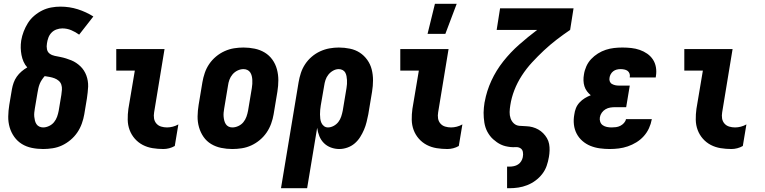

<svg xmlns="http://www.w3.org/2000/svg" viewBox="-20 -779 4040 1014"><path d="M208 8Q177 8 148 2Q119 -4 95.5 -18.5Q72 -33 55.5 -56Q39 -79 31 -106.5Q23 -134 23.5 -164Q24 -194 29 -225L43 -308Q46 -325 52 -342Q58 -359 68.5 -374Q79 -389 93.5 -401.5Q108 -414 124 -423Q112 -436 104.5 -453Q97 -470 93.5 -488.5Q90 -507 89.5 -526Q89 -545 92 -565Q96 -589 105 -612.5Q114 -636 127.5 -657.5Q141 -679 161 -696Q181 -713 203.5 -724Q226 -735 250.5 -739.5Q275 -744 299 -744Q347 -744 391 -730Q435 -716 473 -692L398 -596Q379 -610 356.5 -619.5Q334 -629 309 -629Q294 -629 278.5 -623.5Q263 -618 252 -606.5Q241 -595 235.5 -580Q230 -565 228 -550Q225 -534 228 -519Q231 -504 242.5 -495.5Q254 -487 269 -484Q284 -481 299 -478Q314 -475 328.5 -470.5Q343 -466 356.5 -460.5Q370 -455 382 -447Q394 -439 404.5 -429Q415 -419 423 -406.5Q431 -394 436 -380.5Q441 -367 443.5 -352Q446 -337 445.5 -321.5Q445 -306 443 -290.5Q441 -275 439 -259L425 -175Q421 -151 412 -126Q403 -101 388 -79Q373 -57 352 -39.5Q331 -22 307.5 -11Q284 0 258 4Q232 8 208 8ZM208 -106Q223 -106 239 -113.5Q255 -121 265.5 -134Q276 -147 281.5 -162.5Q287 -178 290 -194L304 -278Q306 -291 307 -305Q308 -319 304 -331.5Q300 -344 290 -352.5Q280 -361 268 -365.5Q256 -370 243 -372.5Q230 -375 216 -377Q208 -368 201 -357.5Q194 -347 189.5 -335.5Q185 -324 182.5 -312.5Q180 -301 178 -289L164 -206Q162 -195 161 -184Q160 -173 161 -162.5Q162 -152 164.5 -142Q167 -132 172.5 -123.5Q178 -115 187.5 -110.5Q197 -106 208 -106Z M843 8Q814 8 786 3.5Q758 -1 734 -13.5Q710 -26 692 -46.5Q674 -67 664.5 -92.5Q655 -118 654.5 -146.5Q654 -175 658 -204L692 -406H594V-520H849L794 -186Q791 -169 793.5 -153.5Q796 -138 806 -126.5Q816 -115 831 -110.5Q846 -106 862 -106Q877 -106 892.5 -110Q908 -114 922 -122L903 -8Q889 0 873.5 4Q858 8 843 8Z M1207 8Q1177 8 1148 2Q1119 -4 1095 -18.5Q1071 -33 1055 -56Q1039 -79 1031 -107Q1023 -135 1023.5 -164.5Q1024 -194 1029 -225L1049 -345Q1053 -369 1061.5 -394Q1070 -419 1085 -441Q1100 -463 1121 -480.5Q1142 -498 1166.5 -509Q1191 -520 1216 -524Q1241 -528 1266 -528Q1296 -528 1325 -522Q1354 -516 1378 -501.5Q1402 -487 1418.5 -464Q1435 -441 1442.5 -413Q1450 -385 1450 -355.5Q1450 -326 1445 -295L1425 -175Q1421 -151 1412 -126Q1403 -101 1388 -79Q1373 -57 1352 -39.5Q1331 -22 1307 -11Q1283 0 1257.5 4Q1232 8 1207 8ZM1207 -106Q1223 -106 1239 -113.5Q1255 -121 1265.5 -134Q1276 -147 1281.5 -162.5Q1287 -178 1290 -194L1310 -314Q1312 -325 1312.5 -336Q1313 -347 1312.5 -357.5Q1312 -368 1309.5 -378Q1307 -388 1301.5 -396.5Q1296 -405 1286.5 -409.5Q1277 -414 1266 -414Q1250 -414 1234.5 -406.5Q1219 -399 1208 -386Q1197 -373 1191.5 -357.5Q1186 -342 1184 -326L1164 -206Q1162 -195 1161 -184Q1160 -173 1161 -162.5Q1162 -152 1164.5 -142Q1167 -132 1172.5 -123.5Q1178 -115 1187 -110.5Q1196 -106 1207 -106Z M1602 215H1464L1557 -345Q1561 -369 1569 -393.5Q1577 -418 1591.5 -440Q1606 -462 1626.5 -479.5Q1647 -497 1671 -508Q1695 -519 1720 -523.5Q1745 -528 1769 -528Q1799 -528 1828 -522Q1857 -516 1880 -501Q1903 -486 1919.5 -463Q1936 -440 1943 -412.5Q1950 -385 1950 -355Q1950 -325 1945 -295L1925 -175Q1921 -155 1916 -134.5Q1911 -114 1902.5 -94Q1894 -74 1882 -55Q1870 -36 1853 -21.5Q1836 -7 1814.5 0.5Q1793 8 1772 8Q1749 8 1727.5 0Q1706 -8 1690.5 -23.5Q1675 -39 1666.5 -60Q1658 -81 1655 -104ZM1712 -106Q1727 -106 1742 -114Q1757 -122 1767 -135Q1777 -148 1782 -163.5Q1787 -179 1790 -194L1810 -314Q1812 -325 1812.5 -335.5Q1813 -346 1812.5 -356.5Q1812 -367 1810 -377Q1808 -387 1803.5 -395.5Q1799 -404 1789.5 -409Q1780 -414 1769 -414Q1754 -414 1739.5 -406Q1725 -398 1714.5 -385Q1704 -372 1699 -356.5Q1694 -341 1692 -326L1674 -222Q1672 -210 1671 -198.5Q1670 -187 1670 -175Q1670 -163 1671.5 -151.5Q1673 -140 1677.5 -130Q1682 -120 1691 -113Q1700 -106 1712 -106Z M2343 8Q2314 8 2286 3.5Q2258 -1 2234 -13.5Q2210 -26 2192 -46.5Q2174 -67 2164.5 -92.5Q2155 -118 2154.5 -146.5Q2154 -175 2158 -204L2192 -406H2094V-520H2349L2294 -186Q2291 -169 2293.5 -153.5Q2296 -138 2306 -126.5Q2316 -115 2331 -110.5Q2346 -106 2362 -106Q2377 -106 2392.5 -110Q2408 -114 2422 -122L2403 -8Q2389 0 2373.5 4Q2358 8 2343 8ZM2238 -600 2277 -759H2392L2332 -600Z M2658 215V101H2671Q2682 101 2694 98.5Q2706 96 2716 89.5Q2726 83 2732.5 72.5Q2739 62 2741 51Q2744 37 2741.5 23.5Q2739 10 2728 3.5Q2717 -3 2703 -2Q2689 -1 2675.5 -2.5Q2662 -4 2649.5 -7Q2637 -10 2625.5 -15.5Q2614 -21 2604 -28Q2594 -35 2584.5 -43.5Q2575 -52 2567.5 -62Q2560 -72 2554 -83Q2548 -94 2544 -106.5Q2540 -119 2538 -131.5Q2536 -144 2535 -157.5Q2534 -171 2534 -184Q2534 -197 2535.5 -210.5Q2537 -224 2539 -238L2540 -242Q2550 -298 2575 -352.5Q2600 -407 2638 -455Q2676 -503 2722 -543.5Q2768 -584 2817 -621H2603L2621 -735H3009L2991 -621Q2954 -596 2919 -569Q2884 -542 2852 -512Q2820 -482 2790 -449.5Q2760 -417 2736 -380Q2712 -343 2696.5 -303Q2681 -263 2675 -223Q2672 -205 2671.5 -187.5Q2671 -170 2676.5 -154Q2682 -138 2694 -127Q2706 -116 2723 -114.5Q2740 -113 2758 -112.5Q2776 -112 2792.5 -107.5Q2809 -103 2823 -95Q2837 -87 2848.5 -75.5Q2860 -64 2868.5 -49.5Q2877 -35 2880 -18.5Q2883 -2 2882.5 15.5Q2882 33 2879 50Q2875 74 2867 97Q2859 120 2843.5 140Q2828 160 2807.5 175Q2787 190 2764 199Q2741 208 2717.5 211.5Q2694 215 2671 215Z M3200 8Q3174 8 3148 4.5Q3122 1 3098.5 -8.5Q3075 -18 3056 -34.5Q3037 -51 3025.5 -73Q3014 -95 3011 -121Q3008 -147 3013 -174Q3015 -191 3021.5 -207.5Q3028 -224 3040.5 -237.5Q3053 -251 3068.5 -260.5Q3084 -270 3100 -276Q3089 -285 3080 -297Q3071 -309 3066.5 -323.5Q3062 -338 3061.5 -354Q3061 -370 3064 -386Q3067 -407 3076.5 -428.5Q3086 -450 3102 -467Q3118 -484 3138 -496.5Q3158 -509 3179.5 -516Q3201 -523 3223 -525.5Q3245 -528 3267 -528Q3290 -528 3313.5 -525.5Q3337 -523 3358.5 -515.5Q3380 -508 3398 -495.5Q3416 -483 3428 -465Q3440 -447 3444 -424Q3448 -401 3444 -377L3443 -370H3306V-372Q3308 -382 3304.5 -391Q3301 -400 3294 -405Q3287 -410 3277 -412Q3267 -414 3257 -414Q3247 -414 3237 -411.5Q3227 -409 3218.5 -402.5Q3210 -396 3205 -386.5Q3200 -377 3199 -368Q3197 -358 3200.5 -349Q3204 -340 3212 -335.5Q3220 -331 3229 -329Q3238 -327 3248 -327H3306L3287 -213H3229Q3216 -213 3203 -211Q3190 -209 3178 -202Q3166 -195 3158 -183.5Q3150 -172 3148 -159Q3146 -147 3150 -135.5Q3154 -124 3163.5 -117.5Q3173 -111 3185 -108.5Q3197 -106 3210 -106Q3221 -106 3233 -107.5Q3245 -109 3256 -114.5Q3267 -120 3275.5 -129.5Q3284 -139 3286 -150H3423L3422 -148Q3418 -125 3407.5 -102Q3397 -79 3380 -60Q3363 -41 3341 -27.5Q3319 -14 3295.5 -6Q3272 2 3248 5Q3224 8 3200 8Z M3843 8Q3814 8 3786 3.5Q3758 -1 3734 -13.5Q3710 -26 3692 -46.5Q3674 -67 3664.5 -92.5Q3655 -118 3654.5 -146.5Q3654 -175 3658 -204L3692 -406H3594V-520H3849L3794 -186Q3791 -169 3793.5 -153.5Q3796 -138 3806 -126.5Q3816 -115 3831 -110.5Q3846 -106 3862 -106Q3877 -106 3892.5 -110Q3908 -114 3922 -122L3903 -8Q3889 0 3873.5 4Q3858 8 3843 8Z"/></svg>

Font: Iosevka Heavy Oblique
Style: Regular
Weight: 900
Italic angle: -9°
Monospace: yes
Designer: Belleve Invis
Foundry: Belleve Invis
Version: Version 32.5.0; ttfautohint (v1.8.4)